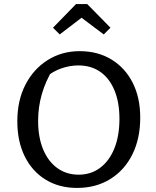

<svg xmlns="http://www.w3.org/2000/svg" viewBox="-20 -913 765 942"><path d="M358 9Q270 9 204 -31.5Q138 -72 101.5 -145.5Q65 -219 65 -318Q65 -420 104.5 -497Q144 -574 213.5 -618Q283 -662 371 -662Q460 -662 527 -621Q594 -580 631 -507Q668 -434 668 -336Q668 -233 629.5 -155.5Q591 -78 521 -34.5Q451 9 358 9ZM366 -56Q426 -56 471 -89.5Q516 -123 541 -184.5Q566 -246 566 -330Q566 -411 541.5 -470Q517 -529 472 -560.5Q427 -592 364 -592Q323 -592 281 -577.5Q239 -563 204 -533L241 -576Q167 -456 167 -320Q167 -240 191.5 -180.5Q216 -121 261 -88.5Q306 -56 366 -56ZM408 -893 522 -777 489 -744 380 -826 273 -744 240 -777 353 -893Z"/></svg>

Font: Piazzolla 24pt Medium
Style: Regular
Weight: 500
Designer: Juan Pablo del Peral
Foundry: Huerta Tipografica
Version: Version 2.005